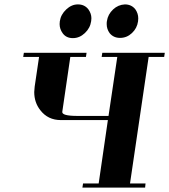

<svg xmlns="http://www.w3.org/2000/svg" viewBox="-20 -856 772 876"><path d="M85.9 -596.2 88.9 -615.2H375L372.1 -596.2H300.8L264.2 -346.2Q261.2 -327.1 333 -327.1H475.1L515.1 -596.2H443.8L446.8 -615.2H731.9L729 -596.2H658.2L573.2 -19H644L642.1 0H356L358.9 -19H430.2L472.2 -308.1H257.8Q198.7 -308.1 164.1 -353Q136.2 -388.2 136.2 -436Q136.2 -443.4 138.2 -460.9L158.2 -596.2ZM252 -746.1Q252 -753.9 252.9 -758.8Q257.3 -789.6 282.2 -813Q306.6 -835.9 335 -835.9H335.9Q365.2 -835.9 382.8 -814Q397 -794.4 397 -772.9Q397 -764.6 396 -759.8Q391.6 -728 367.2 -705.1Q342.8 -682.1 313 -682.1H312Q282.2 -682.1 266.1 -704.1Q252 -723.6 252 -746.1ZM466.8 -746.1Q466.8 -755.9 467.8 -759.8Q472.2 -790.5 496.1 -813Q519 -834.5 549.8 -835.9Q579.6 -835.9 597.2 -814Q610.8 -794.9 610.8 -772Q610.8 -763.7 609.9 -758.8Q605.5 -727.1 582 -705.1Q558.6 -683.1 527.8 -683.1Q497.6 -683.1 480 -705.1Q466.8 -723.6 466.8 -746.1Z"/></svg>

Font: Hjet
Style: Italic
Weight: 400
Designer: T. Christopher White
Version: Version 1.2